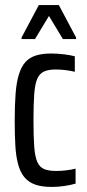

<svg xmlns="http://www.w3.org/2000/svg" viewBox="-20 -729 343 757"><path d="M184 8Q144 8 118 -1.5Q92 -11 76 -30.5Q60 -50 51.5 -81Q43 -112 40.5 -155Q38 -198 38 -254Q38 -315 41.5 -360Q45 -405 54.5 -435.5Q64 -466 80 -484Q96 -502 121 -510Q146 -518 182 -518Q205 -518 231 -515Q257 -512 275 -507V-446Q259 -450 239 -452.5Q219 -455 199 -455Q171 -455 153.5 -447Q136 -439 127 -418.5Q118 -398 115 -358.5Q112 -319 112 -256Q112 -190 115 -150Q118 -110 127.5 -89.5Q137 -69 155 -62Q173 -55 201 -55Q222 -55 242 -57.5Q262 -60 278 -64V-5Q257 1 232.5 4.5Q208 8 184 8ZM65 -575V-581L133 -709H212L280 -581V-575H228L173 -666L118 -575Z"/></svg>

Font: Saira ExtraCondensed Medium
Style: Regular
Weight: 500
Width: 2
Designer: Hector Gatti with collaboration of the Omnibus-Type team
Foundry: Omnibus-Type
Version: Version 1.101